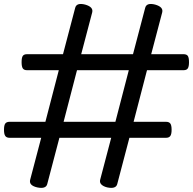

<svg xmlns="http://www.w3.org/2000/svg" viewBox="-20 -917 965 960"><path d="M166 20Q123 10 131 -19L186 -228H28Q13 -228 6.5 -237Q0 -246 0 -268Q0 -291 6.5 -299.5Q13 -308 28 -308H207L274 -566H115Q100 -566 94 -575Q88 -584 88 -606Q88 -629 94 -637.5Q100 -646 115 -646H295L356 -878Q363 -905 406 -894Q448 -882 441 -855L386 -646H645L706 -878Q713 -905 756 -894Q798 -882 791 -855L736 -646H898Q913 -646 919 -637.5Q925 -629 925 -606Q925 -584 919 -575Q913 -566 898 -566H715L648 -308H810Q825 -308 831.5 -299.5Q838 -291 838 -268Q838 -246 831.5 -237Q825 -228 810 -228H627L566 4Q559 29 516 20Q496 15 486.5 5Q477 -5 481 -19L536 -228H277L216 4Q209 29 166 20ZM298 -308H557L624 -566H365Z"/></svg>

Font: Playwrite BR
Style: Regular
Weight: 400
Designer: Veronika Burian, José Scaglione
Foundry: TypeTogether
Version: Version 1.002